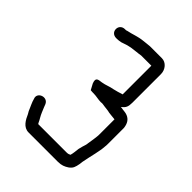

<svg xmlns="http://www.w3.org/2000/svg" viewBox="-190 -742 858 858"><g transform="rotate(45 238.5 -313.0)"><path d="M119 -560H125C132 -560 140 -561 149 -563C165 -569 181 -574 199 -577C216 -580 238 -581 254 -584H318V-403C317 -402 316 -402 315 -402C306 -399 284 -392 273 -390C253 -387 235 -378 215 -375C193 -372 178 -372 189 -343L204 -315C212 -314 219 -314 224 -314C241 -314 256 -309 274 -309C278 -310 283 -310 288 -309C304 -306 320 -306 334 -302L352 -300C359 -300 365 -298 371 -298V-204C371 -198 371 -192 370 -187L368 -171C366 -160 365 -150 363 -139C363 -135 362 -131 361 -127C356 -113 355 -106 351 -91C349 -76 348 -60 344 -47C339 -44 333 -42 325 -42H145C144 -43 143 -45 142 -47C139 -54 135 -61 131 -68C123 -81 116 -100 110 -114L105 -127C91 -161 38 -141 52 -108L56 -95C59 -86 64 -77 68 -67C72 -57 76 -48 81 -41C92 -16 108 15 141 15H326C349 15 363 9 378 -1C395 -13 398 -25 402 -46L404 -62C406 -71 409 -87 411 -96C416 -117 421 -140 425 -163L427 -183C428 -190 428 -197 428 -204V-301C425 -326 415 -342 395 -350C383 -355 370 -354 357 -357H352L354 -359C370 -371 375 -382 375 -407V-588C375 -616 354 -641 328 -641H252L232 -639C227 -638 221 -638 214 -637C182 -634 159 -623 132 -618C129 -617 127 -616 125 -616H119C103 -616 90 -605 90 -588C90 -571 103 -560 119 -560Z"/></g></svg>

Font: Electronic
Style: Regular
Weight: 400
Version: Version 1.011